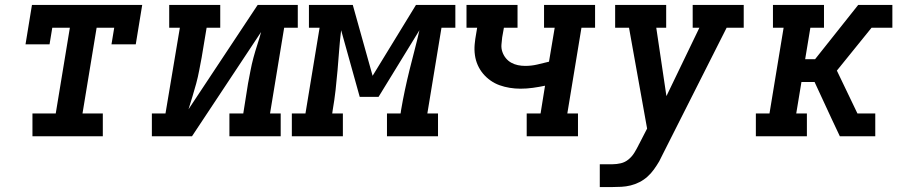

<svg xmlns="http://www.w3.org/2000/svg" viewBox="-20 -550 3640 775"><path d="M111 0V-92H205L262 -438H191L180 -371H83L109 -530H554L528 -371H430L441 -438H370L313 -92H395V0Z M593 0V-92H648L706 -438H663V-530H869V-438H814L794 -318Q789 -292 784 -265.5Q779 -239 772 -213Q765 -187 757 -161Q749 -135 741 -109L1020 -530H1182V-438H1127L1070 -92H1113V0H906V-92H962L981 -212Q986 -238 991 -264.5Q996 -291 1003 -317Q1010 -343 1018.5 -369Q1027 -395 1034 -421L755 0Z M1158 0V-92H1213L1270 -438H1227V-530H1404L1484 -244L1659 -530H1818V-438H1762L1705 -92H1748V0H1542V-92H1597L1599 -106Q1606 -147 1614.5 -187Q1623 -227 1633 -267.5Q1643 -308 1653.5 -348Q1664 -388 1673 -428L1508 -159H1432L1357 -428Q1352 -388 1349 -347.5Q1346 -307 1342.5 -266.5Q1339 -226 1334.5 -186Q1330 -146 1323 -106L1321 -92H1364V0Z M2106 0V-92H2162L2180 -204Q2156 -199 2131 -195.5Q2106 -192 2081 -192Q2059 -192 2037.5 -195.5Q2016 -199 1996.5 -206Q1977 -213 1960 -225Q1943 -237 1930 -252.5Q1917 -268 1908.5 -287Q1900 -306 1897 -327.5Q1894 -349 1896 -371Q1898 -393 1902 -414L1906 -438H1863V-530H2069V-438H2014L2007 -399Q2005 -384 2004 -369Q2003 -354 2008 -340Q2013 -326 2022 -315Q2031 -304 2043.5 -297Q2056 -290 2070.5 -287Q2085 -284 2100 -284Q2125 -284 2148.5 -289.5Q2172 -295 2196 -301L2219 -438H2176V-530H2382V-438H2327L2270 -92H2313V0Z M2401 205V113H2452Q2469 113 2486 109Q2503 105 2517 93.5Q2531 82 2540.5 66.5Q2550 51 2558 35Q2558 35 2558 34.5Q2558 34 2558 34L2559 33L2592 -31L2519 -438H2463V-530H2669V-438H2629L2670 -162L2803 -438H2776V-530H2982V-438H2913L2654 75Q2651 82 2647.5 88Q2644 94 2641 101Q2631 118 2619.5 134Q2608 150 2593.5 163Q2579 176 2561.5 185Q2544 194 2525.5 198.5Q2507 203 2488.5 204Q2470 205 2452 205Z M3031 0V-92H3086L3143 -438H3100V-530H3306V-438H3251L3230 -311H3270L3444 -530H3582V-438H3498L3358 -265L3441 -92H3513V0H3370L3337 -70L3268 -219H3215L3194 -92H3237V0Z"/></svg>

Font: Iosevka Slab SmBdExObl
Style: Regular
Weight: 600
Width: 7
Italic angle: -9°
Monospace: yes
Designer: Belleve Invis
Foundry: Belleve Invis
Version: Version 11.1.0; ttfautohint (v1.8.3)